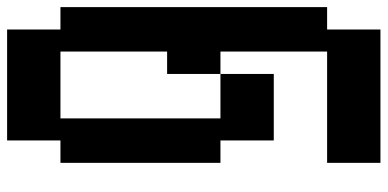

<svg xmlns="http://www.w3.org/2000/svg" viewBox="-295 -775 1090 540"><g transform="rotate(90 250.0 -505.0)"><path d="M438 -1030V-880H125V-580H188V-430H125V-130H313V-580H188V-730H375V-580H438V-130H375V20H63V-130H0V-880H63V-1030Z"/></g></svg>

Font: 2P VHS
Style: Regular
Weight: 400
Designer: CodeMan38
Foundry: CodeMan38
Version: Version 3.000